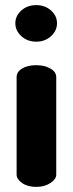

<svg xmlns="http://www.w3.org/2000/svg" viewBox="-20 -731 284 751"><path d="M122 -476Q154 -476 177 -463Q200 -450 200 -429V-48Q200 -30 177 -15Q154 0 122 0Q88 0 66.5 -15Q45 -30 45 -48V-429Q45 -450 66.5 -463Q88 -476 122 -476ZM122 -711Q156 -711 179.5 -690Q203 -669 203 -640Q203 -611 179.5 -589.5Q156 -568 122 -568Q87 -568 63.5 -589.5Q40 -611 40 -640Q40 -669 63.5 -690Q87 -711 122 -711Z"/></svg>

Font: AkaAcidDosis
Style: ExtraBold
Weight: 800
Designer: Edgar Tolentino, Pablo Impallari, Igino Marini, Aka-Acid
Foundry: Edgar Tolentino, Pablo Impallari, Igino Marini, Aka-Acid
Version: Version 1.007